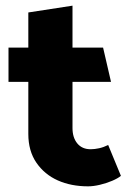

<svg xmlns="http://www.w3.org/2000/svg" viewBox="-20 -642 459 678"><path d="M344 -474H236V-622L80 -598V-474H10V-353H80V-169Q80 -109 108.5 -67.5Q137 -26 184 -5Q231 16 291 16Q310 16 333 10.5Q356 5 376 -3.5Q396 -12 407 -21L362 -130Q346 -122 330 -118.5Q314 -115 300 -115Q270 -115 253 -135.5Q236 -156 236 -190V-353H372Z"/></svg>

Font: Catamaran ExtraBold
Style: Regular
Weight: 800
Designer: Pria Ravichandran
Version: Version 2.000